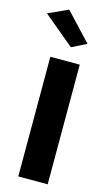

<svg xmlns="http://www.w3.org/2000/svg" viewBox="-154 -1035 621 1085"><g transform="rotate(15 156.0 -492.5)"><path d="M74 -700H246V0H74ZM-8 -932 108 -985 258 -825 172 -782Z"/></g></svg>

Font: renner_700bold
Style: Bold
Weight: 700
Version: Version 003.000 ; ttfautohint (v0.97) -l 8 -r 50 -G 200 -x 1